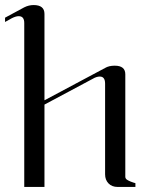

<svg xmlns="http://www.w3.org/2000/svg" viewBox="-25 -740 575 760"><path d="M108 -720Q151 -720 151 -685V-343L391 -471Q406 -480 429 -480Q471 -480 471 -446V-40Q471 -36 473.5 -32.5Q476 -29 482 -26Q488 -23 491.5 -21.5Q495 -20 502.5 -17.5Q510 -15 511 -15V0H441Q418 0 404.5 -14Q391 -28 391 -50V-409Q391 -437 370 -437Q357 -437 342 -428L151 -326V0H71V-649Q71 -676 49 -676Q38 -676 22 -668L-5 -653V-670L71 -711Q89 -720 108 -720Z"/></svg>

Font: kawoszeh
Style: Medium
Weight: 500
Version: Version 000.030